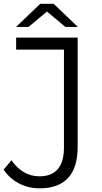

<svg xmlns="http://www.w3.org/2000/svg" viewBox="-24 -901 544 1027"><path d="M187.6 106.4Q128.4 106.4 77.9 80.2Q27.5 54 -4.5 6.3L37.3 -43.7Q66.3 -2 104.1 20.1Q141.9 42.1 186.9 42.1Q318.1 42.1 318.1 -112.4V-635.7H62.3V-700H391.4V-115Q391.4 -3.9 339.9 51.2Q288.4 106.4 187.6 106.4ZM61.9 -757 191.3 -880.6H263L392.3 -757H325.7L199.2 -862.6H255.1L128.6 -757Z"/></svg>

Font: Montserrat Alternates Thin
Style: Regular
Weight: 100
Designer: Julieta Ulanovsky
Foundry: Julieta Ulanovsky
Version: Version 9.000